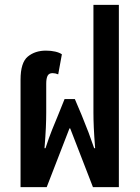

<svg xmlns="http://www.w3.org/2000/svg" viewBox="-20 -765 574 785"><path d="M64 0V-439Q64 -509 93.5 -533.5Q123 -558 168 -558Q189 -558 206 -554Q223 -550 233 -543L218 -461Q206 -466 195 -466Q180 -466 174.5 -455Q169 -444 169 -423V-305Q169 -277 167.5 -243Q166 -209 162 -159H166Q181 -205 193 -234.5Q205 -264 217 -293L244 -360H286L314 -294Q332 -250 342.5 -222Q353 -194 365 -159H369Q365 -209 363.5 -243Q362 -277 362 -305V-745H466V0H360L267 -240H264L171 0Z"/></svg>

Font: Noto Sans Thai ExtCond SemBd
Style: Regular
Weight: 600
Width: 2
Designer: Monotype Design Team
Foundry: Monotype Imaging Inc.
Version: Version 2.002; ttfautohint (v1.8.4.7-5d5b)